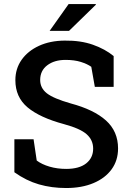

<svg xmlns="http://www.w3.org/2000/svg" viewBox="-20 -922 641 952"><path d="M308.1 10.3Q235.8 10.3 173.1 -7.8Q110.4 -25.9 51.3 -67.9V-231.4H146.5L162.1 -126Q187.5 -106.9 225.8 -95.7Q264.2 -84.5 308.1 -84.5Q372.6 -84.5 407.2 -111.8Q441.9 -139.2 441.9 -185.1Q441.9 -227.5 409.9 -256.1Q377.9 -284.7 296.9 -306.6Q177.2 -338.9 116.7 -389.6Q56.2 -440.4 56.2 -524.4Q56.2 -581.5 87.2 -625.5Q118.2 -669.4 173.3 -694.8Q228.5 -720.2 300.8 -720.7Q379.9 -721.7 440.7 -700.2Q501.5 -678.7 543.5 -644V-491.2H450.2L432.6 -590.8Q412.6 -605 380.6 -615Q348.6 -625 305.2 -625Q249.5 -625 214.4 -598.4Q179.2 -571.8 179.2 -525.4Q179.2 -485.4 212.2 -459.5Q245.1 -433.6 330.6 -409.2Q445.8 -378.4 505.6 -324.5Q565.4 -270.5 565.4 -186Q565.4 -126.5 533.4 -82.5Q501.5 -38.6 443.6 -14.2Q385.7 10.3 308.1 10.3ZM226.1 -769 320.3 -901.9H454.6L455.6 -898.9L322.3 -769Z"/></svg>

Font: Roboto Slab Medium
Style: Regular
Weight: 500
Designer: Google
Version: Version 2.001; ttfautohint (v1.8.3)